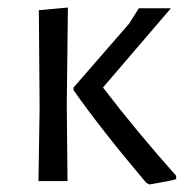

<svg xmlns="http://www.w3.org/2000/svg" viewBox="-20 -480 499 509"><path d="M82 0 85 -194 83 -453 160 -460 157 -201 159 0ZM433 -458 253 -248Q341 -133 447 -14V-5Q431 0 376 9L368 5Q247 -138 175 -241V-248L322 -417L348 -458Z"/></svg>

Font: Alegreya Sans SC
Style: Regular
Weight: 400
Designer: Juan Pablo del Peral
Foundry: Huerta Tipografica
Version: Version 2.007